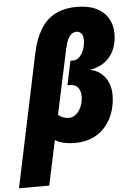

<svg xmlns="http://www.w3.org/2000/svg" viewBox="-114 -812 754 1099"><g transform="rotate(-5 262.5 -262.5)"><path d="M-50.3 240.2 109.9 -521Q127.4 -603.5 160.6 -657.7Q193.8 -711.9 245.6 -738.5Q297.4 -765.1 369.6 -765.1Q435.1 -765.1 480 -743.7Q524.9 -722.2 548.1 -683.3Q571.3 -644.5 571.3 -593.3Q571.3 -541.5 552.7 -500.5Q534.2 -459.5 498.8 -433.6Q463.4 -407.7 412.6 -399.4Q466.3 -390.1 498 -348.4Q529.8 -306.6 529.8 -246.1Q529.8 -196.3 515.1 -150.6Q500.5 -105 470.9 -68.6Q441.4 -32.2 396.7 -11.2Q352.1 9.8 292 9.8Q254.9 9.8 225.3 2.4Q195.8 -4.9 178.2 -16.6L123.5 240.2ZM267.6 -136.2Q288.6 -136.2 304.7 -147.2Q320.8 -158.2 331.5 -175.5Q342.3 -192.9 347.7 -212.6Q353 -232.4 353 -250Q353 -285.2 337.2 -304Q321.3 -322.8 292.5 -322.8H277.3L306.6 -461.4H323.2Q339.8 -461.4 352.8 -471.7Q365.7 -481.9 375 -498.3Q384.3 -514.6 388.9 -534.2Q393.6 -553.7 393.6 -571.8Q393.6 -600.6 381.8 -612.1Q370.1 -623.5 355.5 -623.5Q341.3 -623.5 328.6 -615Q315.9 -606.4 305.9 -586.2Q295.9 -565.9 288.1 -530.3L209 -160.2Q218.3 -149.4 235.4 -142.8Q252.4 -136.2 267.6 -136.2Z"/></g></svg>

Font: Open Sans SemiCondensed ExtraBold
Style: Italic
Weight: 800
Width: 4
Italic angle: -12°
Designer: Monotype Design Team
Foundry: Monotype Imaging Inc.
Version: Version 3.003